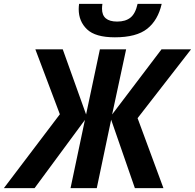

<svg xmlns="http://www.w3.org/2000/svg" viewBox="-76 -968 1003 988"><path d="M232 -380 106 -714H247L367 -379L438 -714H573L501 -379L755 -714H907L632 -360L765 0H618L496 -352L422 0H287L361 -351L102 0H-56ZM329 -921Q329 -934 331 -948H451Q449 -936 449 -923Q449 -857 527 -857Q570 -857 595.5 -877.5Q621 -898 632 -948H756Q737 -864 681.5 -820Q626 -776 515 -776Q415 -776 372 -817Q329 -858 329 -921Z"/></svg>

Font: Noto Sans Display
Style: Bold Italic
Weight: 700
Italic angle: -12°
Designer: Monotype Design team
Foundry: Monotype Imaging Inc.
Version: Version 1.000